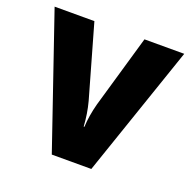

<svg xmlns="http://www.w3.org/2000/svg" viewBox="-103 -651 749 753"><g transform="rotate(20 271.5 -274.5)"><path d="M189 0 1 -549H167L253 -247Q266 -198 269 -146H272Q274 -192 288 -245L376 -549H542L354 0Z"/></g></svg>

Font: Noto Sans Gujarati SemiCondensed ExtraBold
Style: Regular
Weight: 800
Width: 4
Designer: Jelle Bosma - Monotype Design Team, Universal Thirst
Foundry: Monotype Imaging Inc.
Version: Version 2.106; ttfautohint (v1.8.4.7-5d5b)